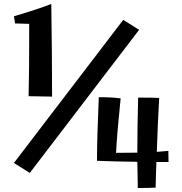

<svg xmlns="http://www.w3.org/2000/svg" viewBox="-20 -865 918 966"><path d="M56 -747 50 -783Q171 -819 238 -845Q242 -591 242 -379L124 -381Q127 -491 127 -745ZM600 -765 680 -715 130 5 50 -45ZM767 -50Q765 -11 763 79Q721 81 673 81V58Q671 -24 671 -51Q562 -52 468 -56Q468 -167 477 -376Q544 -376 587 -370Q580 -302 573 -223Q566 -144 564 -96L671 -97V-108Q671 -218 675 -374Q761 -374 781 -372Q774 -257 769 -101L794 -103L827 -106L828 -50Z"/></svg>

Font: Otomanopee
Style: Regular
Weight: 400
Designer: Das Ende der Wildnis
Foundry: Gutenberg Labo
Version: Version 3.000